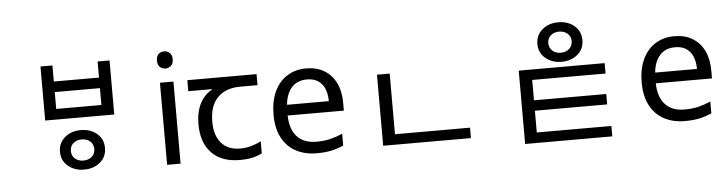

<svg xmlns="http://www.w3.org/2000/svg" viewBox="-48 -959 4732 1249"><g transform="rotate(-5 2318.0 -334.5)"><path d="M465 -274Q528 -274 570 -238.5Q612 -203 612 -145Q612 -87 570 -51.5Q528 -16 465 -16Q403 -16 360.5 -51.5Q318 -87 318 -144Q318 -203 360.5 -238.5Q403 -274 465 -274ZM465 -213Q432 -213 410.5 -194Q389 -175 389 -144Q389 -113 410.5 -94Q432 -75 465 -75Q499 -75 520.5 -94Q542 -113 542 -144Q542 -175 520.5 -194Q499 -213 465 -213ZM240 -709H318V-604H613V-709H691V-356H240ZM318 -535V-425H613V-535Z M1093 -536V0H1005V-536ZM1050 -737Q1070 -737 1085.5 -723.5Q1101 -710 1101 -681Q1101 -653 1085.5 -639Q1070 -625 1050 -625Q1028 -625 1013 -639Q998 -653 998 -681Q998 -710 1013 -723.5Q1028 -737 1050 -737Z M1479 10Q1361 10 1296 -57Q1231 -124 1231 -245Q1231 -325 1260 -380.5Q1289 -436 1343 -465H1184V-537H1636V-465H1523Q1429 -465 1375.5 -411.5Q1322 -358 1322 -252Q1322 -165 1365 -114.5Q1408 -64 1488 -64Q1525 -64 1559 -73.5Q1593 -83 1625 -99V-21Q1596 -5 1561 2.5Q1526 10 1479 10Z M1960 -546Q2029 -546 2078.5 -516Q2128 -486 2154.5 -431.5Q2181 -377 2181 -304V-251H1814Q1816 -160 1860.5 -112.5Q1905 -65 1985 -65Q2036 -65 2075.5 -74.5Q2115 -84 2157 -102V-25Q2116 -7 2076 1.5Q2036 10 1981 10Q1905 10 1846.5 -21Q1788 -52 1755.5 -113.5Q1723 -175 1723 -264Q1723 -352 1752.5 -415Q1782 -478 1835.5 -512Q1889 -546 1960 -546ZM1959 -474Q1896 -474 1859.5 -433.5Q1823 -393 1816 -321H2089Q2089 -367 2075 -401Q2061 -435 2032.5 -454.5Q2004 -474 1959 -474Z M2416 -69H2989V-1H2416ZM2416 -465H2499V-43H2416Z M3620 -702Q3683 -702 3725 -666.5Q3767 -631 3767 -573Q3767 -515 3725 -479.5Q3683 -444 3620 -444Q3558 -444 3515.5 -479.5Q3473 -515 3473 -573Q3473 -631 3515.5 -666.5Q3558 -702 3620 -702ZM3620 -641Q3587 -641 3565.5 -622Q3544 -603 3544 -573Q3544 -542 3565.5 -522.5Q3587 -503 3620 -503Q3653 -503 3675 -522.5Q3697 -542 3697 -573Q3697 -603 3675 -622Q3653 -641 3620 -641ZM3337 -411H3898V-343H3419V35H3337ZM3337 0H3906V68H3337ZM3356 -210H3891V-142H3356Z M4364 -546Q4433 -546 4482.5 -516Q4532 -486 4558.5 -431.5Q4585 -377 4585 -304V-251H4218Q4220 -160 4264.5 -112.5Q4309 -65 4389 -65Q4440 -65 4479.5 -74.5Q4519 -84 4561 -102V-25Q4520 -7 4480 1.5Q4440 10 4385 10Q4309 10 4250.5 -21Q4192 -52 4159.5 -113.5Q4127 -175 4127 -264Q4127 -352 4156.5 -415Q4186 -478 4239.5 -512Q4293 -546 4364 -546ZM4363 -474Q4300 -474 4263.5 -433.5Q4227 -393 4220 -321H4493Q4493 -367 4479 -401Q4465 -435 4436.5 -454.5Q4408 -474 4363 -474Z"/></g></svg>

Font: lkorean15
Style: Book
Weight: 400
Designer: Jelle Bosma - Monotype Design Team
Foundry: Monotype Imaging Inc.
Version: Version 2.003